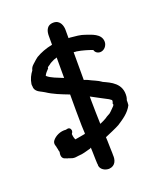

<svg xmlns="http://www.w3.org/2000/svg" viewBox="-155 -852 877 1048"><g transform="rotate(-20 284.0 -328.0)"><path d="M55 -479C55 -476 55 -472 56 -467C55 -444 74 -432 86 -426C93 -423 97 -420 110 -413C146 -389 187 -373 234 -355V-260C234 -230 235 -202 235 -174V-173C236 -157 236 -144 237 -129V-127C237 -127 236 -126 234 -125C216 -122 204 -119 177 -115C170 -129 169 -145 169 -149C170 -151 179 -160 175 -172C170 -191 148 -183 148 -182C114 -186 83 -169 68 -150C55 -134 65 -117 66 -112C66 -108 67 -104 69 -98C69 -90 73 -82 73 -80C73 -80 62 -44 89 -37C98 -33 102 -32 105 -31H107C108 -31 118 -26 127 -24C139 -21 150 -23 163 -25C191 -26 210 -34 231 -39C240 -41 231 -38 241 -44L242 -17C242 -2 243 12 243 24C243 35 244 44 244 48V50L245 54V64C249 85 271 99 295 99H296C335 96 343 62 341 37V23C341 13 340 4 340 -6C340 -20 339 -33 339 -48L338 -69C366 -81 400 -95 424 -108C456 -129 493 -152 513 -192V-195C513 -200 515 -212 514 -220C516 -225 518 -231 519 -238C528 -315 465 -340 424 -359L423 -360C403 -375 375 -384 353 -396C346 -400 339 -401 331 -404V-565H335C338 -564 342 -564 347 -564C379 -559 411 -549 436 -540C439 -526 452 -516 468 -516C491 -516 510 -538 510 -561C510 -609 453 -622 423 -633C399 -642 371 -644 340 -647H331V-696C331 -715 323 -755 282 -755C238 -755 234 -715 234 -695V-644C195 -636 164 -624 137 -608C128 -602 119 -593 111 -586C105 -580 89 -570 85 -549C71 -531 59 -508 55 -480ZM144 -497C149 -508 161 -521 170 -530V-535C171 -537 178 -542 185 -546C191 -550 191 -552 200 -556C211 -562 220 -566 234 -570V-451C200 -465 165 -477 146 -494C146 -494 145 -495 144 -497ZM331 -283V-308C361 -291 394 -275 425 -258L436 -250C437 -249 438 -249 439 -248V-240C439 -237 436 -232 435 -229L437 -224C436 -217 431 -213 424 -206L410 -192C406 -189 404 -186 401 -184C394 -179 384 -176 371 -166C361 -160 349 -154 334 -148C333 -191 331 -237 331 -283Z"/></g></svg>

Font: Scribbler
Style: Blk
Weight: 900
Designer: Mew Too
Foundry: Cannot Into Space Fonts
Version: Version 1.001